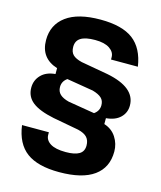

<svg xmlns="http://www.w3.org/2000/svg" viewBox="-118 -786 816 974"><g transform="rotate(15 289.5 -299.0)"><path d="M42 -80H183V-67Q183 -39 210 -22Q237 -5 291 -5Q338 -5 361.5 -19Q385 -33 385 -64Q385 -91 370.5 -107Q356 -123 323 -131L188 -156Q110 -172 74 -200.5Q38 -229 38 -276Q38 -315 64.5 -342.5Q91 -370 139 -374V-405Q94 -419 71 -450Q48 -481 48 -529Q48 -609 109.5 -654.5Q171 -700 289 -700Q403 -700 461 -656Q519 -612 533 -518H392V-530Q392 -557 365.5 -575Q339 -593 289 -593Q239 -593 214.5 -578Q190 -563 190 -531Q190 -504 204.5 -489.5Q219 -475 252 -467L393 -442Q545 -412 545 -317Q545 -279 518.5 -253.5Q492 -228 444 -224V-193Q485 -180 507 -146Q529 -112 529 -71Q529 13 467.5 57.5Q406 102 285 102Q172 102 113.5 58.5Q55 15 42 -80ZM240 -256 379 -233Q405 -251 405 -281Q405 -305 390 -319Q375 -333 343 -342L204 -365Q178 -347 178 -317Q178 -293 193.5 -278.5Q209 -264 240 -256Z"/></g></svg>

Font: Mozilla Headline BETA
Style: Bold
Weight: 700
Designer: Studio DRAMA
Foundry: Studio DRAMA
Version: Version 0.100